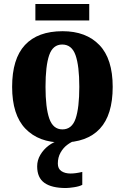

<svg xmlns="http://www.w3.org/2000/svg" viewBox="-20 -707 628 966"><path d="M292 10Q175 10 108 -59.5Q41 -129 41 -270Q41 -411 105.5 -480.5Q170 -550 295 -550Q413 -550 480 -480.5Q547 -411 547 -270Q547 -129 482.5 -59.5Q418 10 292 10ZM294 -56Q342 -56 360.5 -110.5Q379 -165 379 -270Q379 -376 360 -429.5Q341 -483 293 -483Q246 -483 227.5 -429.5Q209 -376 209 -270Q209 -165 228 -110.5Q247 -56 294 -56ZM158 -604V-687H429V-604ZM311 239Q240 239 203.5 213Q167 187 167 130Q167 99 183 72Q199 45 224 26Q249 7 277 0H358Q338 7 318 22Q298 37 284.5 61Q271 85 271 116Q271 142 289 154Q307 166 335 166Q360 166 394 158V223Q379 231 352.5 235Q326 239 311 239Z"/></svg>

Font: Noto Serif SemiCondensed ExtraBold
Style: Regular
Weight: 800
Width: 4
Designer: Monotype Design Team
Foundry: Monotype Imaging Inc.
Version: Version 2.015